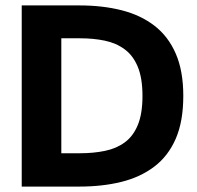

<svg xmlns="http://www.w3.org/2000/svg" viewBox="-20 -688 728 708"><path d="M60.1 0V-668H273Q358.4 -668 428.8 -650.1Q499.1 -632.2 550 -592.8Q600.8 -553.4 628.3 -489.8Q655.9 -426.2 655.9 -334.2Q655.9 -240.6 628.1 -176.5Q600.2 -112.4 548.8 -73.5Q497.4 -34.6 427.6 -17.3Q357.9 0 273 0ZM206.1 -122.9H275.1Q324.6 -122.9 366.7 -131.6Q408.9 -140.2 439.8 -162.8Q470.8 -185.3 488.1 -226.9Q505.4 -268.4 505.4 -334.2Q505.4 -399.8 488.1 -441.6Q470.8 -483.5 439.4 -506.4Q408.1 -529.4 366.3 -538.1Q324.6 -546.8 275.1 -546.8H206.1Z"/></svg>

Font: Atkinson Hyperlegible Next
Style: Regular
Weight: 400
Designer: Elliott Scott, Megan Eiswerth, Linus Boman, Theodore Petrosky, Letters from Sweden
Foundry: Applied Design Works, Letters from Sweden
Version: Version 2.001